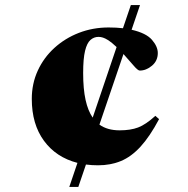

<svg xmlns="http://www.w3.org/2000/svg" viewBox="-20 -735 740 755"><path d="M252.5 0 284.5 -94.5Q201 -116 153 -181.2Q105 -246.5 105 -346Q105 -406 128.5 -457.2Q152 -508.5 193.8 -546.5Q235.5 -584.5 290.2 -605.8Q345 -627 407 -627Q437.5 -627 463.5 -624L494.5 -715H530.5L497.5 -618Q554.5 -605 577.5 -578.5Q600.5 -552 600.5 -526.5Q600.5 -496 577.8 -476.8Q555 -457.5 529.5 -457.5Q522 -457.5 504.8 -477.8Q487.5 -498 465.5 -522.5L371 -245Q402 -222.5 450.5 -222.5Q493.5 -222.5 523.2 -233.8Q553 -245 591 -279.5L605.5 -266.5Q569 -198 532.5 -158.2Q496 -118.5 455.5 -101.8Q415 -85 365.5 -85Q341 -85 318 -88L288 0ZM307 -448Q307 -385 316.5 -342Q326 -299 344.5 -272.5L438.5 -550Q421 -567 402.8 -578.5Q384.5 -590 367.5 -590Q349.5 -590 335.8 -578Q322 -566 314.5 -535.2Q307 -504.5 307 -448Z"/></svg>

Font: Newsreader 72pt ExtraBold
Style: Regular
Weight: 800
Designer: Hugues Gentile
Foundry: Production Type
Version: Version 1.003; ttfautohint (v1.8.3)